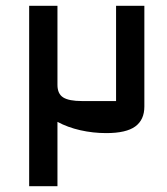

<svg xmlns="http://www.w3.org/2000/svg" viewBox="-20 -645 578 665"><path d="M480 -625V-276Q480 -230 448.5 -207Q417 -184 348 -184Q302 -184 258 -194Q214 -204 179 -223V0H81V-625H179V-351Q179 -320 199 -307.5Q219 -295 264 -295H382V-625Z"/></svg>

Font: Changa Medium
Style: Regular
Weight: 500
Designer: Eduardo Rodriguez Tunni
Foundry: Eduardo Rodriguez Tunni
Version: Version 2.002; ttfautohint (v1.5) -l 8 -r 50 -G 150 -x 14 -H